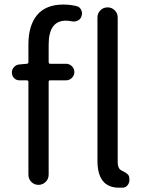

<svg xmlns="http://www.w3.org/2000/svg" viewBox="-20 -829 649 861"><path d="M99.6 -543Q107.4 -543 107.4 -550.8V-629.9Q107.4 -714.8 146.5 -761.7Q185.5 -808.6 264.6 -808.6Q293.9 -808.6 322.3 -801.8Q336.9 -798.8 343.8 -785.2Q350.6 -771.5 345.7 -756.8Q341.8 -743.2 329.1 -736.8Q316.4 -730.5 301.8 -733.4Q288.1 -736.3 275.4 -736.3Q198.2 -736.3 198.2 -628.9V-550.8Q198.2 -543 205.1 -543H276.4Q291 -543 302.2 -532.2Q313.5 -521.5 313.5 -505.9Q313.5 -490.2 302.2 -479.5Q291 -468.8 276.4 -468.8H205.1Q198.2 -468.8 198.2 -461.9V-45.9Q198.2 -26.4 184.6 -13.2Q170.9 0 152.3 0Q133.8 0 120.6 -13.2Q107.4 -26.4 107.4 -45.9V-461.9Q107.4 -468.8 99.6 -468.8H67.4Q52.7 -468.8 43 -479Q33.2 -489.3 33.2 -503.9Q33.2 -517.6 43 -528.3Q52.7 -539.1 67.4 -540ZM523.4 -65.4Q525.4 -64.5 531.7 -61Q538.1 -57.6 541.5 -55.7Q544.9 -53.7 549.3 -50.3Q553.7 -46.9 556.2 -43Q558.6 -39.1 559.6 -34.2V-30.3Q560.5 -26.4 560.5 -22.5Q560.5 -11.7 554.7 -2Q545.9 11.7 531.2 12.7Q523.4 12.7 513.7 12.7Q417 12.7 417 -108.4V-751Q417 -769.5 430.2 -782.7Q443.4 -795.9 462.4 -795.9Q481.4 -795.9 494.6 -782.7Q507.8 -769.5 507.8 -751V-101.6Q507.8 -74.2 523.4 -65.4Z"/></svg>

Font: Gen Jyuu Gothic Regular
Style: Regular
Weight: 400
Designer: [Source Han Sans]
Ryoko NISHIZUKA  (kana & ideographs); Paul D. Hunt (Latin, Greek & Cyrillic); Wenlong ZHANG  (bopomofo
Version: Version 1.002.20150607